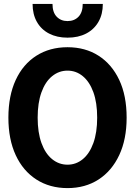

<svg xmlns="http://www.w3.org/2000/svg" viewBox="-20 -952 690 984"><path d="M326 12Q235 12 166.5 -32Q98 -76 60.5 -157Q23 -238 23 -349Q23 -461 60.5 -542Q98 -623 166.5 -666.5Q235 -710 326 -710Q417 -710 485 -666.5Q553 -623 591 -542.5Q629 -462 629 -349Q629 -238 591 -157Q553 -76 485 -32Q417 12 326 12ZM326 -108Q370 -108 404.5 -136.5Q439 -165 458.5 -219Q478 -273 478 -349Q478 -426 458.5 -479.5Q439 -533 404.5 -561.5Q370 -590 326 -590Q282 -590 247 -561.5Q212 -533 192.5 -479Q173 -425 173 -349Q173 -273 192.5 -219Q212 -165 247 -136.5Q282 -108 326 -108ZM326 -759Q272 -759 231.5 -780Q191 -801 169 -840Q147 -879 147 -932H249Q249 -889 270.5 -866.5Q292 -844 326 -844Q361 -844 382.5 -866.5Q404 -889 404 -932H507Q507 -879 484.5 -840Q462 -801 421.5 -780Q381 -759 326 -759Z"/></svg>

Font: Azeret Mono Thin SemiBold
Style: Regular
Weight: 600
Version: Version 1.002